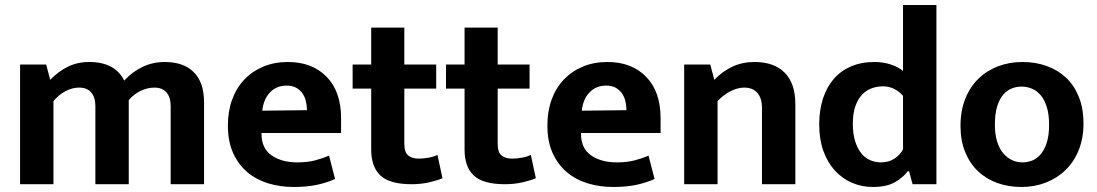

<svg xmlns="http://www.w3.org/2000/svg" viewBox="-20 -734 4372 765"><path d="M193 0H60V-477H164L180 -416Q212 -449 250 -468Q288 -487 336 -487Q438 -487 475 -413Q507 -448 548 -467.5Q589 -487 636 -487Q712 -487 752.5 -446Q793 -405 793 -327V0H660V-312Q660 -346 643.5 -365.5Q627 -385 595 -385Q568 -385 540.5 -372Q513 -359 493 -335V0H360V-312Q360 -346 343.5 -365.5Q327 -385 295 -385Q268 -385 240.5 -370.5Q213 -356 193 -331Z M1339 -204H1022V-200Q1022 -143 1062 -115Q1102 -87 1165 -87Q1205 -87 1235.5 -95Q1266 -103 1291 -114L1315 -21Q1288 -8 1247 1.5Q1206 11 1150 11Q1096 11 1048.5 -3.5Q1001 -18 965.5 -48Q930 -78 909 -124Q888 -170 888 -234Q888 -291 905 -337.5Q922 -384 953.5 -417Q985 -450 1029 -468.5Q1073 -487 1127 -487Q1224 -487 1281.5 -428Q1339 -369 1339 -263ZM1203 -295Q1203 -314 1198.5 -332Q1194 -350 1184 -363.5Q1174 -377 1159 -385Q1144 -393 1122 -393Q1082 -393 1056 -366Q1030 -339 1025 -293Z M1718 -381H1591V-161Q1591 -127 1606.5 -114.5Q1622 -102 1648 -102Q1668 -102 1689 -106Q1710 -110 1723 -117L1743 -24Q1726 -16 1692 -8Q1658 0 1620 0Q1533 0 1496 -34.5Q1459 -69 1459 -138V-381H1385V-477H1459V-624H1591V-477H1718Z M2090 -381H1963V-161Q1963 -127 1978.5 -114.5Q1994 -102 2020 -102Q2040 -102 2061 -106Q2082 -110 2095 -117L2115 -24Q2098 -16 2064 -8Q2030 0 1992 0Q1905 0 1868 -34.5Q1831 -69 1831 -138V-381H1757V-477H1831V-624H1963V-477H2090Z M2612 -204H2295V-200Q2295 -143 2335 -115Q2375 -87 2438 -87Q2478 -87 2508.5 -95Q2539 -103 2564 -114L2588 -21Q2561 -8 2520 1.5Q2479 11 2423 11Q2369 11 2321.5 -3.5Q2274 -18 2238.5 -48Q2203 -78 2182 -124Q2161 -170 2161 -234Q2161 -291 2178 -337.5Q2195 -384 2226.5 -417Q2258 -450 2302 -468.5Q2346 -487 2400 -487Q2497 -487 2554.5 -428Q2612 -369 2612 -263ZM2476 -295Q2476 -314 2471.5 -332Q2467 -350 2457 -363.5Q2447 -377 2432 -385Q2417 -393 2395 -393Q2355 -393 2329 -366Q2303 -339 2298 -293Z M2839 0H2706V-477H2810L2826 -416Q2859 -450 2898.5 -468.5Q2938 -487 2986 -487Q3065 -487 3107 -444Q3149 -401 3149 -319V0H3016V-305Q3016 -342 2998 -363.5Q2980 -385 2945 -385Q2919 -385 2890.5 -370.5Q2862 -356 2839 -331Z M3578 -714H3711V0H3616L3602 -52H3597Q3579 -27 3545.5 -8Q3512 11 3458 11Q3413 11 3374 -6Q3335 -23 3306 -55Q3277 -87 3260.5 -133Q3244 -179 3244 -238Q3244 -295 3259 -341Q3274 -387 3302 -419.5Q3330 -452 3371 -469.5Q3412 -487 3465 -487Q3499 -487 3529.5 -477Q3560 -467 3578 -451ZM3578 -352Q3565 -368 3544 -379Q3523 -390 3498 -390Q3474 -390 3452.5 -382Q3431 -374 3414.5 -356.5Q3398 -339 3388 -310.5Q3378 -282 3378 -241Q3378 -201 3387 -172Q3396 -143 3411 -124Q3426 -105 3446.5 -96Q3467 -87 3490 -87Q3522 -87 3544.5 -102.5Q3567 -118 3578 -139Z M4297 -242Q4297 -183 4278 -136Q4259 -89 4225.5 -56.5Q4192 -24 4147 -6.5Q4102 11 4050 11Q3998 11 3953.5 -5Q3909 -21 3876.5 -52Q3844 -83 3825.5 -128.5Q3807 -174 3807 -232Q3807 -293 3826 -340.5Q3845 -388 3878.5 -420.5Q3912 -453 3957 -470Q4002 -487 4054 -487Q4106 -487 4150.5 -471Q4195 -455 4227.5 -424.5Q4260 -394 4278.5 -348Q4297 -302 4297 -242ZM4160 -237Q4160 -278 4151 -307Q4142 -336 4127 -354Q4112 -372 4092 -380.5Q4072 -389 4051 -389Q4030 -389 4011 -381.5Q3992 -374 3977 -356.5Q3962 -339 3953 -310Q3944 -281 3944 -237Q3944 -198 3953 -169.5Q3962 -141 3977.5 -123Q3993 -105 4012.5 -96Q4032 -87 4053 -87Q4074 -87 4093 -94.5Q4112 -102 4127 -120Q4142 -138 4151 -166.5Q4160 -195 4160 -237Z"/></svg>

Font: Mukta Malar
Style: Bold
Weight: 700
Designer: Aadarsh Rajan, Girish Dalvi, Yashodeep Gholap
Foundry: Ek Type
Version: Version 2.538;PS 1.000;hotconv 16.6.51;makeotf.lib2.5.65220;